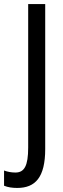

<svg xmlns="http://www.w3.org/2000/svg" viewBox="-69 -734 313 947"><path d="M16 193C105 193 154 141 154 1V-714H70V-6C70 84 51 117 7 117C-14 117 -33 113 -49 107V182C-30 190 -8 193 16 193Z"/></svg>

Font: Noto Sans Sinhala UI ExtraCondensed
Style: Regular
Weight: 400
Width: 2
Designer: Jelle Bosma - Monotype Design Team
Foundry: Monotype Imaging Inc.
Version: Version 2.006